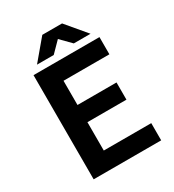

<svg xmlns="http://www.w3.org/2000/svg" viewBox="-195 -932 948 1044"><g transform="rotate(-30 279.0 -410.0)"><path d="M507 0V-108H209V-286H454V-394H209V-546H497V-654H83V0ZM296 -758 359 -694H464L358 -820H234L128 -694H233Z"/></g></svg>

Font: Falling Sky
Style: Med
Weight: 500
Designer: Paul D. Hunt
Foundry: Adobe Systems Incorporated
Version: Version 1.02